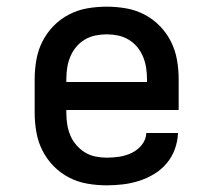

<svg xmlns="http://www.w3.org/2000/svg" viewBox="-20 -548 640 576"><path d="M300 8Q271 8 242 3Q213 -2 187 -15.5Q161 -29 140.5 -50Q120 -71 107 -97Q94 -123 89 -152Q84 -181 84 -210V-310Q84 -339 89 -368Q94 -397 107 -423Q120 -449 140.5 -470Q161 -491 187 -504.5Q213 -518 242 -523Q271 -528 300 -528Q329 -528 358 -523Q387 -518 413 -504.5Q439 -491 459.5 -470Q480 -449 493 -423Q506 -397 511 -368Q516 -339 516 -310V-218H179V-210Q179 -193 181.5 -176Q184 -159 190.5 -143Q197 -127 208.5 -113.5Q220 -100 234.5 -91Q249 -82 266 -78.5Q283 -75 300 -75Q320 -75 339 -78Q358 -81 375.5 -89.5Q393 -98 405.5 -113.5Q418 -129 419 -149H514Q513 -124 504.5 -100.5Q496 -77 480 -58Q464 -39 442.5 -26Q421 -13 397.5 -5.5Q374 2 349.5 5Q325 8 300 8ZM179 -302H421V-310Q421 -327 418.5 -344Q416 -361 409.5 -377Q403 -393 392 -406.5Q381 -420 366 -429Q351 -438 334 -441.5Q317 -445 300 -445Q283 -445 266 -441.5Q249 -438 234 -429Q219 -420 208 -406.5Q197 -393 190.5 -377Q184 -361 181.5 -344Q179 -327 179 -310Z"/></svg>

Font: Iosevka HT Medium Extended
Style: Regular
Weight: 500
Width: 7
Monospace: yes
Designer: Belleve Invis
Foundry: Belleve Invis
Version: Version 32.3.0; ttfautohint (v1.8.4)